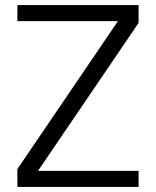

<svg xmlns="http://www.w3.org/2000/svg" viewBox="-20 -742 619 762"><path d="M530 -651 131 -64H530V0H49V-71L448 -658H49V-722H530Z"/></svg>

Font: SUITE
Style: Regular
Weight: 400
Designer: Sun
Foundry: Sun
Version: Version 2.040